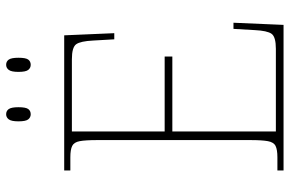

<svg xmlns="http://www.w3.org/2000/svg" viewBox="-179 -764 943 625"><g transform="rotate(-90 292.5 -451.5)"><path d="M50 0V-20H93Q118 -20 130 -26Q142 -32 145.5 -51Q149 -70 149 -108V-606Q149 -645 145.5 -663.5Q142 -682 130 -688Q118 -694 93 -694H50V-714H490L497 -551H477L473 -620Q471 -661 461 -675Q451 -689 412 -689H177V-387H421V-362H177V-25H446Q485 -25 495 -39Q505 -53 507 -94L511 -163H531L524 0ZM394 -823Q384 -823 377.5 -831Q371 -839 371 -863Q371 -886 377.5 -894.5Q384 -903 394 -903Q405 -903 411 -894.5Q417 -886 417 -863Q417 -839 411 -831Q405 -823 394 -823ZM233 -823Q223 -823 216.5 -831Q210 -839 210 -863Q210 -886 216.5 -894.5Q223 -903 233 -903Q244 -903 250 -894.5Q256 -886 256 -863Q256 -839 250 -831Q244 -823 233 -823Z"/></g></svg>

Font: Noto Serif Devanagari Thin
Style: Regular
Weight: 100
Designer: Universal Thirst, Indian Type Foundry and the Monotype Design Team
Foundry: Monotype Imaging Inc.
Version: Version 2.004; ttfautohint (v1.8.4.7-5d5b)